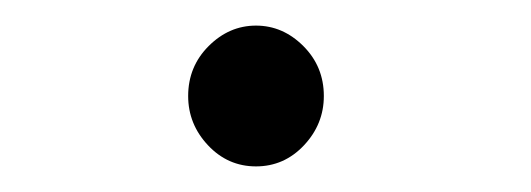

<svg xmlns="http://www.w3.org/2000/svg" viewBox="-20 -407 415 150"><path d="M180 -277Q158 -277 142.5 -293.5Q127 -310 127 -332Q127 -355 143 -371Q159 -387 180 -387Q201 -387 217 -371Q233 -355 233 -332Q233 -310 217.5 -293.5Q202 -277 180 -277Z"/></svg>

Font: Inconsolata Condensed Medium
Style: Regular
Weight: 500
Width: 3
Monospace: yes
Designer: Raph Levien, Cyreal, Brenton Simpson
Foundry: Raph Levien, Cyreal, Google
Version: Version 3.100; ttfautohint (v1.8.4.7-5d5b)